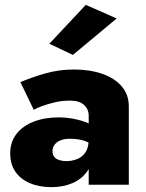

<svg xmlns="http://www.w3.org/2000/svg" viewBox="-20 -760 602 790"><path d="M196 -138Q196 -153 204.5 -164.5Q213 -176 229 -182.5Q245 -189 266 -189Q304 -189 329 -180Q354 -171 378 -153V-231Q367 -243 342.5 -253.5Q318 -264 286 -270.5Q254 -277 222 -277Q163 -277 117.5 -259Q72 -241 47 -208Q22 -175 22 -129Q22 -85 43 -54Q64 -23 102.5 -6.5Q141 10 192 10Q240 10 278 -6.5Q316 -23 338.5 -54.5Q361 -86 361 -130L345 -188Q345 -153 332 -133.5Q319 -114 297.5 -105.5Q276 -97 252 -97Q237 -97 223.5 -101.5Q210 -106 203 -115Q196 -124 196 -138ZM119 -308Q130 -315 153 -323.5Q176 -332 205.5 -339Q235 -346 268 -346Q306 -346 325.5 -328.5Q345 -311 345 -283V0H510V-322Q510 -371 480.5 -405Q451 -439 400 -456.5Q349 -474 284 -474Q222 -474 165 -457.5Q108 -441 64 -422ZM460 -684 333 -740 183 -580 280 -534Z"/></svg>

Font: Jost ExtraBold
Style: Regular
Weight: 800
Version: Version 3.710